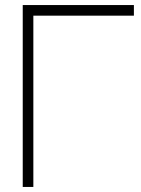

<svg xmlns="http://www.w3.org/2000/svg" viewBox="-20 -740 560 760"><path d="M70 0V-720H510V-678H112V0Z"/></svg>

Font: Vela Sans GX ExtLt
Style: Regular
Weight: 200
Designer: Principal design: Mikhail Sharanda - project Manrope.
Design modification: Ravid Balaliev
Foundry: Mikhail Sharanda
Version: Version 1.001